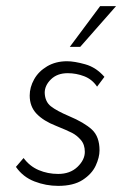

<svg xmlns="http://www.w3.org/2000/svg" viewBox="-20 -599 409 627"><path d="M170 8Q130 8 92.5 -6.5Q55 -21 32 -54L57 -83Q77 -56 106.5 -43.5Q136 -31 170 -31Q209 -31 233 -54Q257 -77 257 -103Q257 -127 244 -142Q231 -157 215.5 -165Q200 -173 163 -188Q122 -204 99.5 -227.5Q77 -251 77 -287Q77 -314 91.5 -340Q106 -366 134 -382.5Q162 -399 199 -399Q223 -399 258.5 -389Q294 -379 321 -348L297 -316Q281 -340 255 -350Q229 -360 201 -360Q167 -360 146.5 -340Q126 -320 126 -296Q127 -267 146 -252Q165 -237 205 -220Q255 -199 280 -176Q305 -153 305 -108Q305 -85 292.5 -58Q280 -31 250 -11.5Q220 8 170 8ZM242 -446H208L307 -579H359Z"/></svg>

Font: Josefin Sans Light
Style: Italic
Weight: 300
Italic angle: -7°
Designer: Santiago Orozco
Foundry: Typemade
Version: Version 2.000